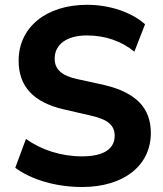

<svg xmlns="http://www.w3.org/2000/svg" viewBox="-20 -749 663 780"><path d="M313.5 10.7C483.4 10.7 592.8 -76.7 592.8 -209C592.8 -310.5 532.2 -373 404.8 -403.3L293.9 -427.7C227.5 -441.9 202.1 -469.7 202.1 -510.7C202.1 -567.9 250 -605 333 -605C408.2 -605 474.1 -581.5 525.9 -539.1L569.3 -650.4C514.6 -699.2 426.3 -729.5 334 -729.5C168 -729.5 55.7 -638.7 55.7 -502.4C55.7 -397.5 116.2 -333 239.3 -304.7L349.1 -279.3C419.4 -263.7 445.8 -239.3 445.8 -197.3C445.8 -147.5 406.2 -113.8 313.5 -113.8C228 -113.8 147.5 -140.1 85.4 -184.6L42 -67.4C106.4 -19.5 206.5 10.7 313.5 10.7Z"/></svg>

Font: Winston
Style: Bold
Weight: 700
Designer: Vernon Adams, Kim Jin-seong, David Berlow, Cristiano Sobral
Foundry: The Winston Project Authors
Version: Version 3.004